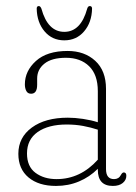

<svg xmlns="http://www.w3.org/2000/svg" viewBox="-20 -603 448 633"><path d="M40.5 -96Q40.5 -150 85 -182.5Q129.5 -215 203.5 -215Q227 -215 253.8 -211Q280.5 -207 302.5 -200V-302.5Q302.5 -356.5 274 -384.5Q245.5 -412.5 197.5 -412.5Q150.5 -412.5 126.5 -393.2Q102.5 -374 102.5 -344V-323.5Q102.5 -294 82.5 -294Q71.5 -294 66.8 -303Q62 -312 62 -325Q62 -369 98.5 -402Q135 -435 203 -435Q258.5 -435 294 -402.5Q329.5 -370 329.5 -310V-45.5Q329.5 -12.5 356 -12.5Q371.5 -12.5 378.5 -26Q383 -34.5 388 -34.5Q396.5 -34.5 396.5 -23.5Q396.5 -9.5 384.8 0.2Q373 10 352 10Q302.5 10 302.5 -43V-46.5Q275.5 -19.5 240.5 -4.8Q205.5 10 164.5 10Q107.5 10 74 -18Q40.5 -46 40.5 -96ZM69 -97Q69 -54 97 -33.2Q125 -12.5 166.5 -12.5Q245 -12.5 302.5 -76.5V-175.5Q279.5 -183 254 -187.8Q228.5 -192.5 200 -192.5Q139.5 -192.5 104.2 -167.8Q69 -143 69 -97ZM192 -498Q246.5 -498 267.5 -574.5Q270 -583 276 -583Q283.5 -583 283.5 -574.5Q282.5 -529 257.2 -499.5Q232 -470 192 -470Q152 -470 127 -499.5Q102 -529 101 -574.5Q101 -583 108 -583Q113 -583 116.5 -574.5Q137.5 -498 192 -498Z"/></svg>

Font: Fraunces 144pt S100 Thin
Style: Regular
Weight: 100
Version: Version 1.000; ttfautohint (v1.8.3)